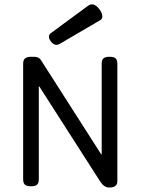

<svg xmlns="http://www.w3.org/2000/svg" viewBox="-20 -843 640 874"><path d="M210.4 -691.4Q201.7 -684.1 202.9 -673.3Q204.1 -662.6 214.4 -650.9Q231.4 -631.3 252.4 -643.6L435.1 -750.5Q442.4 -754.4 444.8 -761.5Q447.3 -768.6 444.1 -779.5Q440.9 -790.5 431.2 -802.7Q405.3 -835 380.4 -816.4ZM478 -584.5Q458.5 -584.5 450.7 -577.1Q442.9 -569.8 442.9 -552.7V-140.1H440.9L165.5 -570.8Q156.2 -584.5 135.3 -584.5H122.1Q102.1 -584.5 93.8 -577.1Q85.4 -569.8 85.4 -552.7V-26.9Q85.4 -9.8 93.3 -2.4Q101.1 4.9 120.6 4.9H121.6Q141.1 4.9 148.9 -2.4Q156.7 -9.8 156.7 -26.9V-449.7H158.7L436.5 -16.1Q454.1 10.7 477.5 10.7Q514.2 10.7 514.2 -18.1V-552.7Q514.2 -569.8 506.3 -577.1Q498.5 -584.5 479 -584.5Z"/></svg>

Font: Courier Prime Code
Style: Regular
Weight: 400
Designer: Alan Dague-Greene
Foundry: Quote-Unquote Apps
Version: Version 3.18